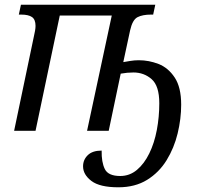

<svg xmlns="http://www.w3.org/2000/svg" viewBox="-20 -556 839 816"><path d="M483 240Q404 240 368.5 213Q333 186 333 151Q333 123 353 103.5Q373 84 412 84Q411 133 425.5 162.5Q440 192 491 192Q531 192 562 166Q593 140 614.5 96Q636 52 646.5 -3.5Q657 -59 657 -117Q657 -191 624.5 -219.5Q592 -248 547 -248Q521 -248 493 -243L442 0H350L455 -490H234L131 0H40L125 -406Q127 -414 129 -425.5Q131 -437 131 -446Q131 -473 116 -483.5Q101 -494 70 -494H60L69 -536H640L631 -494H622Q586 -494 564.5 -483Q543 -472 533 -427L504 -292Q516 -294 533.5 -297Q551 -300 570 -300Q613 -300 654 -284Q695 -268 722.5 -226.5Q750 -185 750 -111Q750 -51 735 11Q720 73 688 125Q656 177 605 208.5Q554 240 483 240Z"/></svg>

Font: Noto Serif SemiCondensed
Style: Italic
Weight: 400
Width: 4
Italic angle: -12°
Designer: Monotype Design Team
Foundry: Monotype Imaging Inc.
Version: Version 2.013